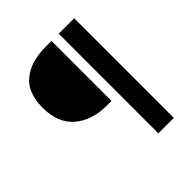

<svg xmlns="http://www.w3.org/2000/svg" viewBox="-200 -787 1000 1000"><g transform="rotate(-45 300.0 -287.0)"><path d="M338.9 -653.8V-211.9H303.2Q196.3 -211.9 127.9 -269.5Q60.1 -327.1 60.1 -439.5Q60.1 -551.8 124 -602.5Q188 -653.8 295.9 -653.8ZM392.1 80.1V-653.8H505.9V80.1Z"/></g></svg>

Font: SourceCodePro-Semibold
Style: Regular
Weight: 600
Monospace: yes
Designer: Paul D. Hunt
Foundry: Adobe Systems Incorporated
Version: Version 1.009;PS 1.000;hotconv 1.0.70;makeotf.lib2.5.5900